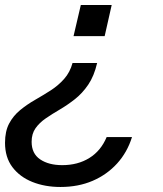

<svg xmlns="http://www.w3.org/2000/svg" viewBox="-54 -530 648 765"><path d="M187 215Q125 215 75 195Q25 175 -4.5 136Q-34 97 -34 39Q-34 -7 -17.5 -38Q-1 -69 26.5 -91.5Q54 -114 85.5 -132Q117 -150 147.5 -169.5Q178 -189 201.5 -215.5Q225 -242 235 -279H333Q321 -227 297.5 -192.5Q274 -158 244 -134.5Q214 -111 184 -93.5Q154 -76 128.5 -58.5Q103 -41 87.5 -19Q72 3 72 35Q72 82 106 105Q140 128 194 128Q256 128 302 99.5Q348 71 371 16H472Q453 77 412.5 121.5Q372 166 315 190.5Q258 215 187 215ZM391 -510 363 -386H239L268 -510Z"/></svg>

Font: Instrument Sans Medium
Style: Italic
Weight: 500
Italic angle: -13°
Designer: Rodrigo Fuenzalida
Foundry: fragTYPE
Version: Version 1.000;gftools[0.9.28]